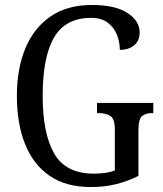

<svg xmlns="http://www.w3.org/2000/svg" viewBox="-20 -744 657 774"><path d="M346 10Q245 10 179 -36Q113 -82 80.5 -164.5Q48 -247 48 -358Q48 -466 82 -548.5Q116 -631 183.5 -677.5Q251 -724 350 -724Q444 -724 493.5 -692Q543 -660 543 -613Q543 -580 521 -561.5Q499 -543 463 -543Q463 -574 451.5 -603.5Q440 -633 414.5 -652.5Q389 -672 347 -672Q244 -672 198 -593Q152 -514 152 -358Q152 -206 198.5 -125Q245 -44 359 -44Q382 -44 404 -47Q426 -50 443 -57V-221Q443 -265 425 -276.5Q407 -288 378 -288H371V-329H598V-288H592Q567 -288 552.5 -276Q538 -264 538 -217V-35Q494 -13 447.5 -1.5Q401 10 346 10Z"/></svg>

Font: Noto Serif Armenian Condensed
Style: Regular
Weight: 400
Width: 3
Designer: Monotype Design Team
Foundry: Monotype Imaging Inc.
Version: Version 2.008; ttfautohint (v1.8.4.7-5d5b)